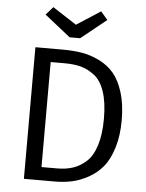

<svg xmlns="http://www.w3.org/2000/svg" viewBox="-60 -952 761 1000"><g transform="rotate(5 320.5 -452.0)"><path d="M189 -618V-69H270Q315 -69 351.5 -80.5Q388 -92 421 -121Q454 -150 472.5 -207.5Q491 -265 491 -348Q491 -433 472 -489.5Q453 -546 418 -572.5Q383 -599 347 -608.5Q311 -618 263 -618ZM103 -688H245Q301 -688 346.5 -680.5Q392 -673 438 -650.5Q484 -628 515 -591Q546 -554 565 -492.5Q584 -431 584 -348Q584 -267 564.5 -204Q545 -141 514 -103.5Q483 -66 439.5 -42Q396 -18 353.5 -9Q311 0 263 0H103ZM464 -862 331 -755H276L141 -862L178 -904L303 -823L428 -904Z"/></g></svg>

Font: FiraSans
Style: Regular
Weight: 350
Designer: Carrois Corporate & Edenspiekermann AG
Foundry: Carrois Corporate GbR & Edenspiekermann AG
Version: Version 3.106;PS 003.106;hotconv 1.0.70;makeotf.lib2.5.58329